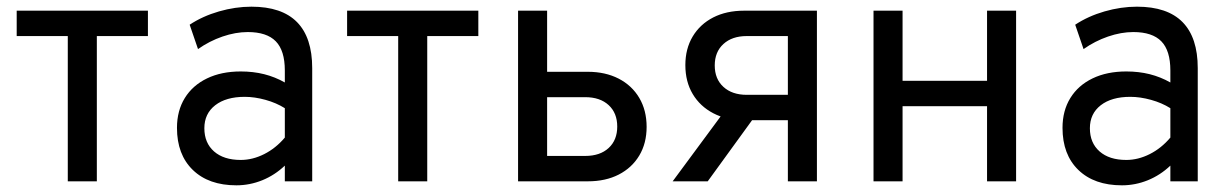

<svg xmlns="http://www.w3.org/2000/svg" viewBox="-20 -543 3675 575"><path d="M183 0V-435H30V-511H423V-435H270V0Z M688 12Q605 12 557.5 -34Q510 -80 510 -160Q510 -211.5 533.5 -249.5Q557 -287.5 600 -308.2Q643 -329 701 -329Q738.5 -329 771.2 -320.8Q804 -312.5 833 -296V-332Q833 -391.5 806 -419.2Q779 -447 722 -447Q685.5 -447 646.2 -433.5Q607 -420 573 -396L548 -469Q586.5 -494.5 635.8 -508.8Q685 -523 733 -523Q824 -523 869.5 -476.8Q915 -430.5 915 -339V0H833V-47Q803 -18.5 765.5 -3.2Q728 12 688 12ZM701 -64Q736.5 -64 771.2 -81.5Q806 -99 833 -131V-219Q807.5 -235 775 -244Q742.5 -253 713 -253Q657 -253 624.5 -227.8Q592 -202.5 592 -159Q592 -115 621 -89.5Q650 -64 701 -64Z M1172.5 0V-435H1019.5V-511H1412.5V-435H1259.5V0Z M1531.5 0V-511H1618.5V-328H1740.5Q1793 -328 1832.8 -307.5Q1872.5 -287 1894.5 -249.8Q1916.5 -212.5 1916.5 -163Q1916.5 -114 1894.5 -77.2Q1872.5 -40.5 1833 -20.2Q1793.5 0 1740.5 0ZM1618.5 -76H1732.5Q1777 -76 1802.8 -99.8Q1828.5 -123.5 1828.5 -164Q1828.5 -204.5 1802.8 -228.2Q1777 -252 1732.5 -252H1618.5Z M2339.5 0V-183H2208.5Q2156 -183 2116.2 -203.8Q2076.5 -224.5 2054.5 -261.5Q2032.5 -298.5 2032.5 -348Q2032.5 -397 2054.5 -433.8Q2076.5 -470.5 2116 -490.8Q2155.5 -511 2208.5 -511H2426.5V0ZM1994.5 0 2161.5 -226H2263.5L2099.5 0ZM2216.5 -259H2339.5V-435H2216.5Q2172.5 -435 2146.5 -411.2Q2120.5 -387.5 2120.5 -347Q2120.5 -306.5 2146.5 -282.8Q2172.5 -259 2216.5 -259Z M2596 0V-511H2683V-301H2936V-511H3023V0H2936V-225H2683V0Z M3340 12Q3257 12 3209.5 -34Q3162 -80 3162 -160Q3162 -211.5 3185.5 -249.5Q3209 -287.5 3252 -308.2Q3295 -329 3353 -329Q3390.5 -329 3423.2 -320.8Q3456 -312.5 3485 -296V-332Q3485 -391.5 3458 -419.2Q3431 -447 3374 -447Q3337.5 -447 3298.2 -433.5Q3259 -420 3225 -396L3200 -469Q3238.5 -494.5 3287.8 -508.8Q3337 -523 3385 -523Q3476 -523 3521.5 -476.8Q3567 -430.5 3567 -339V0H3485V-47Q3455 -18.5 3417.5 -3.2Q3380 12 3340 12ZM3353 -64Q3388.5 -64 3423.2 -81.5Q3458 -99 3485 -131V-219Q3459.5 -235 3427 -244Q3394.5 -253 3365 -253Q3309 -253 3276.5 -227.8Q3244 -202.5 3244 -159Q3244 -115 3273 -89.5Q3302 -64 3353 -64Z"/></svg>

Font: Overpass
Style: Regular
Weight: 400
Designer: Delve Withrington, Dave Bailey, Thomas Jockin
Foundry: Delve Fonts LLC
Version: Version 4.000